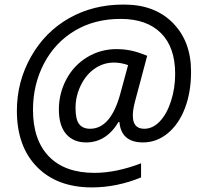

<svg xmlns="http://www.w3.org/2000/svg" viewBox="-20 -733 887 844"><path d="M383.8 90.8Q231 90.8 142.6 0.7Q54.2 -89.4 54.2 -246.1Q54.2 -374 116.2 -483.6Q178.2 -593.3 283.9 -653.1Q389.6 -712.9 521 -712.9Q523.4 -712.9 525.9 -712.9Q660.6 -712.9 740.2 -631.8Q819.8 -550.8 819.8 -419.4Q819.8 -417.5 819.8 -416Q819.8 -328.1 793 -257.6Q766.1 -187 717.3 -147Q668.5 -106.9 608.9 -106.9Q512.7 -106.9 504.9 -196.8H501Q446.8 -106.9 358.9 -106.9Q302.7 -106.9 270.8 -143.8Q238.8 -180.7 238.8 -251.5Q238.8 -322.3 271.7 -384.3Q304.7 -446.3 363.8 -481.9Q422.9 -517.1 491.2 -517.1Q523.4 -517.1 553.5 -511.2Q583.5 -505.4 627 -487.8Q619.1 -458.5 602.3 -394.8Q585.4 -331.1 574.7 -291.7Q564 -252.4 564 -228Q564 -226.1 564 -224.1Q564 -167 613.8 -167Q651.9 -167 682.6 -199.5Q713.4 -231.9 731.7 -288.6Q750 -345.2 750 -408.2Q750 -525.4 687.5 -587.6Q625 -649.9 510.3 -649.9Q395.5 -649.9 308.6 -597.9Q221.7 -545.9 173.3 -453.6Q125 -361.3 125 -250Q125 -118.2 194.8 -45.4Q265.1 26.9 395 26.9Q490.2 26.9 600.1 -15.1V46.9Q493.2 90.8 383.8 90.8ZM481 -458Q434.6 -458 396 -431.2Q357.4 -404.3 334.7 -356.9Q312 -309.6 312 -258.8Q312 -208 327.9 -187.5Q343.8 -167 376 -167Q466.8 -167 508.8 -320.8L543 -446.8Q511.7 -458 481 -458Z"/></svg>

Font: Open Sans Hebrew
Style: Italic
Weight: 400
Italic angle: -12°
Foundry: Ascender Corporation, Yanek Iontef
Version: Version 2.001;PS 002.001;hotconv 1.0.70;makeotf.lib2.5.58329